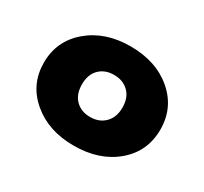

<svg xmlns="http://www.w3.org/2000/svg" viewBox="-82 -864 596 560"><g transform="rotate(30 216.0 -584.0)"><path d="M215.8 -417Q130.9 -417 75.4 -463.9Q20 -510.7 20 -584Q20 -656.7 75.4 -703.9Q130.9 -751 215.8 -751Q302.2 -751 357.2 -704.1Q412.1 -657.2 412.1 -584Q412.1 -510.3 357.2 -463.6Q302.2 -417 215.8 -417ZM284.2 -584Q284.2 -617.7 265.1 -636.2Q246.1 -654.8 215.8 -654.8Q185.5 -654.8 166.7 -636.2Q147.9 -617.7 147.9 -584Q147.9 -550.8 166.7 -532Q185.5 -513.2 215.8 -513.2Q246.1 -513.2 265.1 -532.2Q284.2 -551.3 284.2 -584Z"/></g></svg>

Font: Montserrat ExtraBold
Style: Regular
Weight: 800
Designer: Julieta Ulanovsky
Foundry: Julieta Ulanovsky
Version: Version 9.000